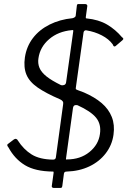

<svg xmlns="http://www.w3.org/2000/svg" viewBox="-20 -839 632 949"><path d="M541 -173Q534 -122 502.5 -81Q471 -40 421.5 -16.5Q372 7 310 9Q303 9 300 11.5Q297 14 296 19L288 80Q287 86 285 88Q283 90 277 90H246Q240 90 237.5 86.5Q235 83 236 80L245 15Q245 10 244.5 9.5Q244 9 241 9Q154 8 103.5 -22.5Q53 -53 22 -110Q17 -116 16 -120.5Q15 -125 20 -128L49 -150Q55 -154 60.5 -152Q66 -150 68 -145Q97 -100 136.5 -75.5Q176 -51 242 -50Q248 -50 251.5 -52.5Q255 -55 256 -60L292 -323Q294 -332 290 -338Q286 -344 277 -348Q207 -378 166 -406.5Q125 -435 110.5 -470.5Q96 -506 103 -555Q111 -609 142.5 -650.5Q174 -692 225 -717.5Q276 -743 338 -749Q343 -750 348 -753Q353 -756 354 -760L360 -812Q361 -816 362.5 -817.5Q364 -819 367 -819H401Q407 -819 410 -815Q413 -811 411 -805L404 -754Q404 -751 404.5 -749.5Q405 -748 408 -748Q468 -742 509.5 -717.5Q551 -693 583 -655Q587 -653 589 -649Q591 -645 585 -640L551 -611Q546 -608 543 -610Q540 -612 537 -620Q518 -646 483.5 -664Q449 -682 407 -689Q401 -690 397.5 -687Q394 -684 393 -679L355 -407Q354 -400 355 -398.5Q356 -397 363 -394L395 -382Q448 -359 482.5 -329.5Q517 -300 532.5 -261Q548 -222 541 -173ZM342 -684Q343 -689 341 -690Q339 -691 335 -690Q268 -684 223 -645.5Q178 -607 170 -551Q166 -526 175 -504Q184 -482 209.5 -461.5Q235 -441 282 -418Q291 -416 298.5 -419.5Q306 -423 307 -434ZM306 -54Q306 -51 307 -50.5Q308 -50 311 -51Q377 -51 422 -87.5Q467 -124 474 -177Q481 -225 455 -257Q429 -289 363 -319Q344 -323 341 -307L306 -54Z"/></svg>

Font: Libre Franklin Thin Light
Style: Italic
Weight: 300
Italic angle: -8°
Version: Version 3.000